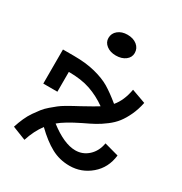

<svg xmlns="http://www.w3.org/2000/svg" viewBox="-170 -839 929 979"><g transform="rotate(30 295.0 -349.5)"><path d="M299.8 -590.8Q266.6 -590.8 244.9 -607.7Q223.1 -624.5 223.1 -649.9Q223.1 -677.7 244.9 -695.3Q266.6 -712.9 299.8 -712.9Q334.5 -712.9 356.2 -695.3Q377.9 -677.7 377.9 -649.9Q377.9 -624 356 -607.4Q334 -590.8 299.8 -590.8ZM479 -176.8 563 -153.8Q554.2 -77.6 500.2 -31.7Q446.3 14.2 376 14.2Q317.4 14.2 268.3 -12.5Q219.2 -39.1 165 -91.8Q131.8 -47.9 111.8 14.2L32.2 -17.1Q41.5 -46.4 53 -72Q64.5 -97.7 78.9 -118.7Q93.3 -139.6 106.7 -156.7Q120.1 -173.8 138.9 -189.7Q157.7 -205.6 171.4 -216.6Q185.1 -227.5 206.5 -240Q228 -252.4 240.5 -259.3Q252.9 -266.1 274.9 -277.8Q345.2 -316.4 362.8 -328.1Q314.9 -362.3 262 -380.6Q209 -398.9 134.8 -398.9V-282.2H51.8V-482.9H116.2Q187.5 -482.9 241.9 -469Q296.4 -455.1 332.3 -433.6Q368.2 -412.1 416 -373Q451.7 -414.6 463.9 -483.9L546.9 -454.1Q538.1 -411.6 522 -377.2Q505.9 -342.8 487.3 -318.8Q468.8 -294.9 440.7 -273.7Q412.6 -252.4 387.2 -238.5Q361.8 -224.6 324.2 -207Q242.7 -167 208 -137.2Q296.4 -68.8 362.8 -68.8Q406.2 -68.8 438.5 -98.4Q470.7 -127.9 479 -176.8Z"/></g></svg>

Font: BioRhyme
Style: Regular
Weight: 400
Designer: Aoife Mooney
Foundry: Aoife Mooney Type
Version: Version 1.500;PS 001.500;hotconv 1.0.88;makeotf.lib2.5.64775